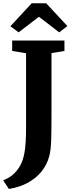

<svg xmlns="http://www.w3.org/2000/svg" viewBox="-40 -998 468 1208"><path d="M-20.5 136Q4 128 27.8 111.2Q51.5 94.5 71.2 68.2Q91 42 103 7Q110 -14 114.5 -40.2Q119 -66.5 121.5 -104.8Q124 -143 124 -198V-663L36.5 -677.5V-743H365.5V-677.5L284 -664V-275Q284 -182 282 -116.8Q280 -51.5 270 -15.5Q255.5 38.5 221.2 81Q187 123.5 135 151.8Q83 180 16 191ZM77 -794.5 25.5 -833 159.5 -977.5H250.5L384 -834L332.5 -794.5L205 -892.5Z"/></svg>

Font: Merriweather 20pt ExtraBold
Style: Regular
Weight: 800
Version: Version 2.100